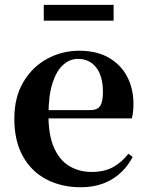

<svg xmlns="http://www.w3.org/2000/svg" viewBox="-20 -763 612 799"><path d="M316.2 16.2Q235.8 16.2 173.2 -16.5Q110.6 -49.1 75.1 -113Q39.6 -176.9 39.6 -268.8Q39.6 -358.8 77.6 -422.2Q115.5 -485.7 177.2 -518.8Q238.9 -551.9 309.4 -551.9Q383.1 -551.9 433.5 -522.5Q483.8 -493.1 509.6 -443.2Q535.4 -393.3 535.4 -330.9Q535.4 -296.1 528.7 -270.2H98.1V-304.6H353.4Q385.5 -304.6 396.9 -322.2Q408.3 -339.8 408.3 -380.4Q408.3 -446.3 380.2 -482.2Q352.1 -518 304.1 -518Q270.7 -518 242.6 -492.9Q214.6 -467.8 198.1 -416Q181.7 -364.1 181.7 -282.7Q181.7 -200.5 204.9 -148.2Q228 -95.8 268.8 -71.7Q309.5 -47.5 361.4 -47.5Q414.4 -47.5 450.9 -67.7Q487.3 -87.9 514.2 -123.2L532.1 -109.9Q500.6 -49.8 445.7 -16.8Q390.7 16.2 316.2 16.2ZM162.2 -677.1V-742.8H452.8V-677.1Z"/></svg>

Font: Noto Serif HK ExtraLight
Style: Regular
Weight: 200
Designer: Ryoko NISHIZUKA 西塚涼子 (kana & ideographs); Frank Grießhammer (Latin, Greek & Cyrillic); Wenlong ZHANG 张文龙 (bopomofo); San
Foundry: Adobe
Version: Version 2.002-H1;hotconv 1.1.0;makeotfexe 2.6.0